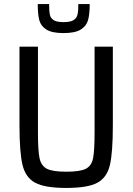

<svg xmlns="http://www.w3.org/2000/svg" viewBox="-20 -918 653 946"><path d="M76 -301V-688H167V-265Q167 -175 175 -138Q183 -101 211 -86.5Q239 -72 307 -72Q375 -72 403 -86.5Q431 -101 438.5 -138Q446 -175 446 -265V-688H536V-301Q536 -167 521.5 -105Q507 -43 459.5 -17.5Q412 8 307 8Q201 8 153.5 -17.5Q106 -43 91 -105Q76 -167 76 -301ZM166 -898H222Q222 -863 225.5 -846Q229 -829 244 -819Q259 -809 293 -809Q327 -809 342.5 -819Q358 -829 362 -846.5Q366 -864 366 -898H422Q422 -849 414 -819.5Q406 -790 378 -772.5Q350 -755 293 -755Q236 -755 208.5 -772.5Q181 -790 173.5 -819Q166 -848 166 -898Z"/></svg>

Font: Saira Semi Condensed
Style: Regular
Weight: 400
Width: 4
Designer: Hector Gatti with collaboration of the Omnibus-Type team
Foundry: Omnibus-Type
Version: Version 1.001; ttfautohint (v1.8)